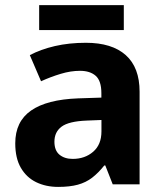

<svg xmlns="http://www.w3.org/2000/svg" viewBox="-20 -724 639 754"><path d="M317.3 -556Q419.6 -556 473.9 -507.5Q528.2 -459 528.2 -363.8V0H422.7L393.5 -74.2H389.5Q366.5 -45.2 342 -26.3Q317.5 -7.4 285.7 1.3Q253.9 10 208.3 10Q160.3 10 122.1 -8.5Q83.9 -27.1 61.9 -65Q39.9 -102.9 39.9 -161.2Q39.9 -246.7 102 -289.9Q164.1 -333.1 286.5 -337.7L378.1 -340.7V-358.1Q378.1 -406.7 355.8 -426.3Q333.6 -445.9 294 -445.9Q257.5 -445.9 218.3 -434Q179 -422.2 141.2 -404.9L97.1 -507.5Q140 -530.2 195.6 -543.1Q251.3 -556 317.3 -556ZM320.7 -250.5Q250 -247.7 221.9 -226.7Q193.7 -205.7 193.7 -167.5Q193.7 -132.9 213.6 -116.5Q233.5 -100 265.5 -100Q313.4 -100 345.9 -128.1Q378.4 -156.1 378.4 -207.9V-252.8ZM466.2 -703.8V-606H133.8V-703.8Z"/></svg>

Font: Noto Sans Khmer
Style: Regular
Weight: 400
Designer: Danh Hong and the Monotype Design Team
Foundry: Monotype Imaging Inc.
Version: Version 2.003